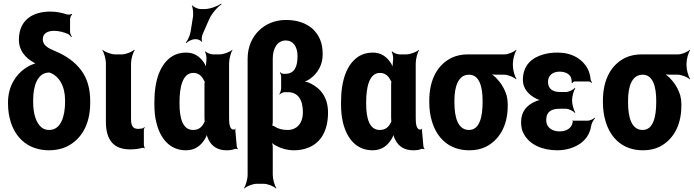

<svg xmlns="http://www.w3.org/2000/svg" viewBox="-20 -833 3891 1077"><path d="M283 -660C312 -660 338 -652 360 -643C367 -640 377 -630 380 -625L383 -627C379 -633 373 -645 373 -654V-725C373 -734 379 -748 385 -752L382 -755C378 -752 363 -750 356 -752C327 -761 300 -768 262 -768C164 -768 86 -721 86 -610C86 -548 124 -508 168 -483C173 -480 182 -475 187 -475L188 -479C183 -479 174 -476 168 -474C151 -468 135 -459 120 -449C67 -412 25 -347 25 -259V-249C25 -212 31 -178 41 -146C71 -55 142 10 256 10C292 10 325 3 353 -10C434 -49 486 -132 486 -256V-266C486 -335 470 -392 436 -438C402 -484 353 -520 288 -547C273 -553 262 -559 252 -564C236 -575 220 -588 220 -613C220 -648 251 -660 283 -660ZM252 -426H258C259 -426 260 -425 260 -425C310 -408 345 -350 345 -272V-262C345 -181 322 -104 256 -104C241 -104 227 -108 216 -116C182 -141 166 -195 166 -262V-272C166 -351 190 -423 252 -426Z M710 5C736 5 757 2 776 -3C780 -5 788 -3 791 0L792 -3C790 -6 787 -15 787 -20V-105C787 -110 790 -115 792 -118L789 -120C787 -118 784 -113 780 -113L774 -112L756 -110C727 -110 715 -125 715 -165V-478C715 -502 726 -539 736 -552L733 -554C721 -542 686 -528 664 -528H625C603 -528 567 -542 555 -554L554 -552C563 -539 574 -502 574 -478V-150C574 -47 618 5 710 5Z M1289 -107 1291 -104 1288 -106C1268 -109 1265 -140 1265 -171V-478C1265 -502 1275 -539 1284 -552L1283 -554C1271 -542 1235 -528 1212 -528H1174C1161 -528 1139 -537 1132 -545L1130 -542C1135 -535 1140 -510 1138 -497C1136 -482 1134 -458 1137 -446L1141 -447C1138 -457 1129 -475 1121 -486C1099 -516 1070 -538 1024 -538C995 -538 968 -531 947 -518C878 -475 846 -382 846 -260V-250C846 -212 849 -177 857 -146C878 -59 930 10 1023 10C1072 10 1104 -14 1126 -48C1134 -59 1142 -77 1143 -87H1139C1138 -77 1145 -58 1151 -47C1170 -11 1202 10 1251 10C1270 10 1284 8 1298 2C1302 1 1309 2 1312 4L1314 0C1312 -1 1308 -8 1308 -13L1300 -102C1299 -105 1301 -108 1302 -110L1300 -112C1299 -111 1298 -107 1296 -107ZM1127 -360V-171C1127 -165 1128 -159 1128 -153C1128 -153 1128 -149 1129 -149V-153C1128 -153 1127 -149 1127 -149C1114 -121 1096 -104 1063 -104C1004 -104 987 -172 987 -250V-260C987 -341 1003 -424 1064 -424C1093 -424 1111 -408 1123 -384C1124 -382 1129 -373 1130 -374L1129 -378C1128 -377 1127 -363 1127 -360ZM1063 -742 1049 -654C1045 -633 1032 -604 1022 -594L1024 -591C1034 -601 1057 -613 1074 -613H1082C1091 -613 1108 -605 1111 -598L1114 -600C1109 -607 1112 -631 1117 -642L1153 -724C1167 -757 1201 -795 1223 -809L1221 -813C1201 -798 1157 -782 1126 -782H1106C1091 -782 1066 -793 1059 -803L1056 -801C1062 -791 1065 -759 1063 -742Z M1630 10C1659 10 1686 5 1710 -5C1778 -32 1820 -97 1820 -202C1820 -284 1781 -336 1722 -365C1709 -372 1689 -377 1678 -375V-371C1689 -373 1710 -384 1722 -393C1761 -422 1790 -467 1790 -528C1790 -559 1786 -586 1776 -610C1746 -682 1678 -721 1583 -721C1520 -721 1467 -696 1432 -661C1397 -627 1369 -574 1369 -504V148C1369 172 1358 209 1349 222L1351 224C1363 212 1397 198 1420 198H1459C1482 198 1516 212 1528 224L1530 222C1521 209 1510 172 1510 148V-6C1510 -17 1507 -34 1503 -41L1500 -39C1504 -32 1515 -23 1524 -18C1554 -1 1590 10 1630 10ZM1679 -204C1679 -140 1644 -104 1593 -104C1563 -104 1538 -111 1518 -125C1515 -127 1505 -130 1503 -128L1505 -125C1508 -127 1510 -142 1510 -148V-504C1510 -565 1538 -606 1583 -606C1624 -606 1649 -572 1649 -518C1649 -455 1629 -419 1581 -419H1569C1563 -419 1555 -424 1552 -428L1550 -426C1553 -422 1557 -411 1557 -403V-340C1557 -328 1552 -312 1547 -306L1549 -303C1554 -309 1567 -316 1577 -316H1595C1651 -316 1679 -274 1679 -204Z M2336 -107 2338 -104 2335 -106C2315 -109 2312 -140 2312 -171V-478C2312 -502 2322 -539 2331 -552L2330 -554C2318 -542 2282 -528 2259 -528H2221C2208 -528 2186 -537 2179 -545L2177 -542C2182 -535 2187 -510 2185 -497C2183 -482 2181 -458 2184 -446L2188 -447C2185 -457 2176 -475 2168 -486C2146 -516 2117 -538 2071 -538C2042 -538 2015 -531 1994 -518C1925 -475 1893 -382 1893 -260V-250C1893 -212 1896 -177 1904 -145C1925 -59 1977 10 2070 10C2119 10 2151 -14 2173 -48C2181 -59 2189 -77 2190 -87H2186C2185 -77 2192 -58 2198 -47C2217 -11 2249 10 2298 10C2317 10 2331 8 2345 2C2349 1 2356 2 2359 4L2361 0C2359 -1 2355 -8 2355 -13L2347 -102C2346 -105 2348 -108 2349 -110L2347 -112C2346 -111 2345 -107 2343 -107ZM2174 -360V-171C2174 -165 2175 -159 2175 -153C2175 -153 2175 -149 2176 -149V-153C2175 -153 2174 -149 2174 -149C2161 -121 2143 -104 2110 -104C2051 -104 2034 -172 2034 -250V-260C2034 -341 2050 -424 2111 -424C2140 -424 2158 -408 2170 -384C2171 -382 2176 -373 2177 -374L2176 -378C2175 -377 2174 -363 2174 -360Z M2857 -464V-478C2857 -502 2868 -539 2877 -552L2875 -554C2864 -542 2831 -528 2810 -528H2607C2572 -528 2541 -522 2514 -509C2437 -472 2388 -390 2388 -269V-259C2388 -220 2393 -185 2403 -152C2431 -58 2500 10 2612 10C2647 10 2677 4 2704 -9C2777 -45 2828 -123 2828 -239V-249C2828 -266 2826 -282 2822 -297C2810 -337 2788 -371 2761 -398C2751 -407 2736 -420 2727 -424L2725 -420C2733 -416 2749 -414 2762 -414H2808C2830 -414 2863 -400 2875 -388L2877 -390C2868 -403 2857 -440 2857 -464ZM2611 -414C2669 -414 2687 -346 2687 -269V-259C2687 -180 2671 -104 2611 -104C2548 -104 2529 -175 2529 -259V-269C2529 -349 2551 -414 2611 -414Z M3118 -96C3082 -96 3044 -114 3044 -160C3044 -210 3078 -223 3119 -223H3154C3170 -223 3197 -210 3205 -199L3207 -202C3199 -213 3189 -247 3189 -269V-272C3189 -293 3199 -327 3207 -338L3205 -341C3197 -330 3171 -317 3155 -317H3120C3085 -317 3054 -332 3054 -373C3054 -380 3055 -387 3057 -394C3066 -419 3090 -431 3119 -431C3145 -431 3175 -422 3184 -395C3186 -389 3188 -372 3187 -367L3190 -366C3192 -370 3198 -376 3203 -376H3284C3289 -376 3296 -371 3298 -368L3301 -371C3298 -375 3293 -382 3293 -388C3291 -409 3286 -427 3278 -444C3248 -503 3187 -538 3108 -538C3079 -538 3053 -535 3029 -528C2968 -511 2913 -471 2913 -384C2913 -337 2944 -304 2980 -284C2991 -277 3010 -270 3020 -269V-273C3010 -274 2991 -268 2979 -262C2935 -242 2903 -207 2903 -149C2903 -124 2907 -101 2918 -82C2951 -21 3022 10 3107 10C3158 10 3205 -6 3238 -30C3265 -50 3289 -81 3296 -126C3298 -142 3310 -162 3318 -170L3316 -173C3308 -165 3289 -156 3276 -156H3196C3194 -156 3194 -158 3193 -159L3191 -157C3192 -156 3193 -153 3193 -151C3188 -111 3154 -96 3118 -96Z M3831 -464V-478C3831 -502 3842 -539 3851 -552L3849 -554C3838 -542 3805 -528 3784 -528H3581C3546 -528 3515 -522 3488 -509C3411 -472 3362 -390 3362 -269V-259C3362 -220 3367 -185 3377 -152C3405 -58 3474 10 3586 10C3621 10 3651 4 3678 -9C3751 -45 3802 -123 3802 -239V-249C3802 -266 3800 -282 3796 -297C3784 -337 3762 -371 3735 -398C3725 -407 3710 -420 3701 -424L3699 -420C3707 -416 3723 -414 3736 -414H3782C3804 -414 3837 -400 3849 -388L3851 -390C3842 -403 3831 -440 3831 -464ZM3585 -414C3643 -414 3661 -346 3661 -269V-259C3661 -180 3645 -104 3585 -104C3522 -104 3503 -175 3503 -259V-269C3503 -349 3525 -414 3585 -414Z"/></svg>

Font: Asimov
Style: EdgeExtreme
Weight: 500
Designer: Google
Version: Version 2.000980: 2014